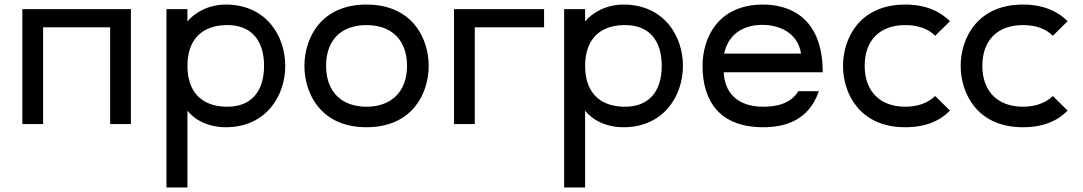

<svg xmlns="http://www.w3.org/2000/svg" viewBox="-20 -544 4750 842"><path d="M463 0H554V-504H78V0H169V-424H463Z M710 278H802V-59C833 -18 894 14 970 14C1148 14 1231 -125 1231 -255C1231 -386 1148 -524 970 -524C894 -524 833 -488 802 -450V-504H710ZM802 -255C802 -363 858 -431 970 -434C1084 -437 1138 -365 1138 -255C1138 -146 1084 -73 970 -76C858 -79 802 -147 802 -255Z M1587 14C1789 14 1860 -135 1860 -255C1860 -375 1789 -524 1587 -524C1386 -524 1315 -375 1315 -255C1315 -135 1386 14 1587 14ZM1410 -255C1410 -368 1476 -434 1587 -434C1698 -434 1765 -368 1765 -255C1765 -142 1696 -76 1587 -76C1478 -76 1410 -142 1410 -255Z M1971 0H2062V-424H2366V-504H1971Z M2454 278H2546V-59C2577 -18 2638 14 2714 14C2892 14 2975 -125 2975 -255C2975 -386 2892 -524 2714 -524C2638 -524 2577 -488 2546 -450V-504H2454ZM2546 -255C2546 -363 2602 -431 2714 -434C2828 -437 2882 -365 2882 -255C2882 -146 2828 -73 2714 -76C2602 -79 2546 -147 2546 -255Z M3327 14C3428 14 3528 -19 3571 -144H3481C3447 -88 3383 -76 3327 -76C3210 -76 3157 -142 3154 -227H3588C3588 -473 3436 -524 3327 -524C3126 -524 3061 -375 3061 -255C3061 -103 3134 14 3327 14ZM3156 -309C3171 -385 3230 -435 3324 -435C3381 -435 3476 -412 3493 -309Z M3950 14C4041 14 4103 -15 4146 -59L4081 -123C4050 -93 4006 -76 3950 -76C3841 -76 3772 -142 3772 -255C3772 -368 3839 -434 3950 -434C4006 -434 4051 -418 4081 -387L4146 -451C4103 -494 4040 -524 3950 -524C3749 -524 3677 -375 3677 -255C3677 -135 3749 14 3950 14Z M4466 14C4557 14 4619 -15 4662 -59L4597 -123C4566 -93 4522 -76 4466 -76C4357 -76 4288 -142 4288 -255C4288 -368 4355 -434 4466 -434C4522 -434 4567 -418 4597 -387L4662 -451C4619 -494 4556 -524 4466 -524C4265 -524 4193 -375 4193 -255C4193 -135 4265 14 4466 14Z"/></svg>

Font: Hibana 45 SubMedium
Style: Regular
Weight: 500
Width: 6
Designer: pygmalion
Foundry: ybstudio
Version: Version 2021.007;FEAKit 1.0